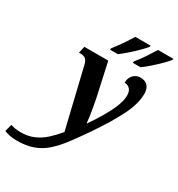

<svg xmlns="http://www.w3.org/2000/svg" viewBox="-389 -911 1198 1295"><g transform="rotate(30 209.5 -263.0)"><path d="M-62 240Q-117 240 -160 222L-145 166Q-134 170 -114.5 174Q-95 178 -66 178Q-9 178 36 158Q81 138 118 104Q155 70 189 29L79 -431Q72 -461 57.5 -472.5Q43 -484 16 -484H6L18 -536H204L261 -276Q266 -250 272.5 -214.5Q279 -179 283.5 -146.5Q288 -114 289 -98H292Q330 -152 361.5 -206Q393 -260 412.5 -308.5Q432 -357 432 -395Q432 -428 416 -445Q400 -462 374 -462Q374 -500 396 -523Q418 -546 450 -546Q488 -546 507.5 -524Q527 -502 527 -463Q527 -385 478 -287.5Q429 -190 344 -66Q292 10 248.5 67.5Q205 125 161 163.5Q117 202 63.5 221Q10 240 -62 240ZM357 -619Q384 -651 410.5 -690.5Q437 -730 459 -766H579L576 -756Q562 -738 533.5 -709.5Q505 -681 472.5 -652.5Q440 -624 415 -606H354ZM180 -619Q206 -651 233 -690.5Q260 -730 282 -766H402L399 -756Q385 -738 356.5 -709.5Q328 -681 295.5 -652.5Q263 -624 238 -606H177Z"/></g></svg>

Font: Noto Serif SemiCondensed
Style: Bold Italic
Weight: 700
Width: 4
Italic angle: -12°
Designer: Monotype Design Team
Foundry: Monotype Imaging Inc.
Version: Version 2.014